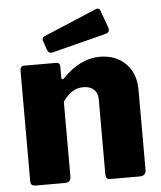

<svg xmlns="http://www.w3.org/2000/svg" viewBox="-53 -798 707 845"><g transform="rotate(-5 300.0 -376.0)"><path d="M48 -23V-509Q48 -530 65 -530H207Q224 -530 224 -512V-464Q224 -456 229 -456Q232 -456 236 -460Q314 -540 400 -540Q471 -540 514.5 -496.5Q558 -453 558 -380V-27Q558 0 530 0H401Q389 0 384.5 -5Q380 -10 380 -23V-355Q380 -382 363 -397.5Q346 -413 317 -413Q290 -413 268.5 -399.5Q247 -386 226 -357V-26Q226 -12 219 -6Q212 0 196 0H72Q59 0 53.5 -5Q48 -10 48 -23ZM449 -666Q451 -658 451 -656Q451 -641 431 -637L199 -578Q191 -576 189 -576Q178 -576 172 -590L159 -629Q157 -632 157 -638Q157 -647 166 -651L403 -751Q405 -752 409 -752Q413 -752 417 -749Q421 -746 422 -740Z"/></g></svg>

Font: Libre Franklin ExtraBold
Style: Regular
Weight: 800
Designer: Pablo Impallari, Rodrigo Fuenzalida
Foundry: Impallari Type
Version: Version 1.002; ttfautohint (v1.5)